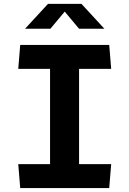

<svg xmlns="http://www.w3.org/2000/svg" viewBox="-20 -959 660 979"><path d="M235.2 -730H383.2V0H235.2ZM73.1 -122.1H546.9L536.9 0H83.1ZM83.1 -730H536.9L546.9 -607.9H73.1ZM224.8 -939.4H395.2L512.2 -812.5H383L297.7 -914.5H322.3L237 -812.5H107.8Z"/></svg>

Font: Monaspace Krypton Var ExLight
Style: Regular
Weight: 200
Designer: Riley Cran and the Lettermatic Team
Version: Version 1.200 (Monaspace Krypton Var)